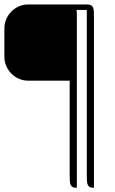

<svg xmlns="http://www.w3.org/2000/svg" viewBox="-20 -724 523 876"><path d="M330.6 132.8Q318.8 132.8 312.5 129.9Q306.2 127 302.7 120.1Q299.3 113.3 298.6 102.1Q297.9 90.8 297.9 73.7V-356H108.4Q85.9 -356 66.2 -364.7Q46.4 -373.5 31.7 -388.4Q17.1 -403.3 8.5 -423.1Q0 -442.9 0 -465.3V-594.2Q0 -616.7 8.5 -636.5Q17.1 -656.2 31.7 -671.1Q46.4 -686 65.9 -694.8Q85.4 -703.6 107.4 -703.6H297.9H302.7H382.8V-703.1Q392.1 -702.1 397.2 -699Q402.3 -695.8 405 -688.7Q407.7 -681.6 408.2 -670.9Q408.7 -660.2 408.7 -644.5V132.8Q397 132.8 390.6 129.9Q384.3 127 380.9 120.1Q377.4 113.3 376.7 102.1Q376 90.8 376 73.7V-678.7H329.6Q330.6 -671.9 330.6 -663.6Q330.6 -655.3 330.6 -644.5Z"/></svg>

Font: Unique
Style: Regular
Weight: 400
Designer: Anna Pocius (aka Artmaker)
Foundry: Anna Pocius
Version: Version 1.000 2013 initial release